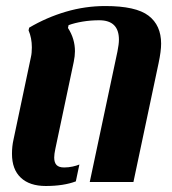

<svg xmlns="http://www.w3.org/2000/svg" viewBox="-20 -600 568 633"><path d="M19.5 -92.8Q19.5 -117.7 24.4 -139.2L82 -412.1Q85 -424.8 85 -443.8Q85 -474.6 74.2 -500L76.2 -508.8Q133.3 -542.5 197 -561.3Q260.7 -580.1 327.1 -580.1Q428.2 -580.1 469.7 -548.3Q511.2 -516.6 511.2 -456.1Q511.2 -431.2 502.9 -392.1L419.9 0H275.9L367.2 -430.2Q372.1 -454.6 372.1 -469.2Q372.1 -533.2 307.1 -533.2Q278.8 -533.2 252.4 -528.8Q226.1 -524.4 206.1 -517.1L204.1 -507.8Q227.1 -472.2 227.1 -431.2Q227.1 -415.5 223.1 -396L162.6 -109.9Q158.7 -91.8 158.7 -80.6Q158.7 -64 166.5 -55.9Q174.3 -47.9 191.4 -47.9Q205.6 -47.9 219 -50.8Q232.4 -53.7 241.7 -57.6L230 -2Q189.5 13.2 130.9 13.2Q77.6 13.2 48.6 -14.2Q19.5 -41.5 19.5 -92.8Z"/></svg>

Font: Pattaya
Style: Regular
Weight: 400
Designer: Pablo Impallari / Thai characters Designed by Thanarat Vachiruckul and Suppakit Chalermlarp
Foundry: Pablo Impallari
Version: Version 2.000